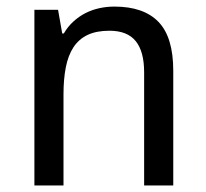

<svg xmlns="http://www.w3.org/2000/svg" viewBox="-20 -566 629 586"><path d="M419.9 0V-345.2Q419.9 -408.7 394.3 -440.4Q368.7 -472.2 314 -472.2Q274.4 -472.2 247.6 -459.5Q220.7 -446.8 204.3 -421.9Q188 -397 180.9 -360.8Q173.8 -324.7 173.8 -277.8V0H85V-536.1H157.2L169.9 -463.9H174.8Q187 -484.9 203.9 -500.2Q220.7 -515.6 240.7 -525.9Q260.7 -536.1 283.2 -541Q305.7 -545.9 329.1 -545.9Q418.5 -545.9 463.6 -499.3Q508.8 -452.6 508.8 -350.1V0Z"/></svg>

Font: Genotype
Style: Regular
Weight: 400
Foundry: Ascender Corporation
Version: Version 1.00